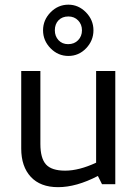

<svg xmlns="http://www.w3.org/2000/svg" viewBox="-20 -781 578 814"><path d="M70 0ZM256.2 -57.5Q315 -57.5 387.5 -91.2V-480H468.8V0H412.5L395 -35Q303.8 12.5 226.2 12.5Q151.2 12.5 110.6 -31.2Q70 -75 70 -151.2V-480H151.2V-171.2Q151.2 -110 175 -83.8Q198.8 -57.5 256.2 -57.5ZM270 -761.2Q312.5 -761.2 344.4 -728.8Q376.2 -696.2 376.2 -652.5Q376.2 -608.8 345 -576.2Q313.8 -543.8 270 -543.8Q226.2 -543.8 194.4 -576.2Q162.5 -608.8 162.5 -652.5Q162.5 -696.2 194.4 -728.8Q226.2 -761.2 270 -761.2ZM270 -711.2Q243.8 -711.2 228.1 -695Q212.5 -678.8 212.5 -652.5Q212.5 -627.5 228.1 -610.6Q243.8 -593.8 268.8 -593.8Q295 -593.8 311.2 -610.6Q327.5 -627.5 327.5 -652.5Q327.5 -677.5 311.2 -694.4Q295 -711.2 270 -711.2Z"/></svg>

Font: Cambay
Style: Regular
Weight: 400
Designer: Pooja Saxena
Foundry: Pooja Saxena
Version: Version 1.181;PS 001.181;hotconv 1.0.70;makeotf.lib2.5.58329